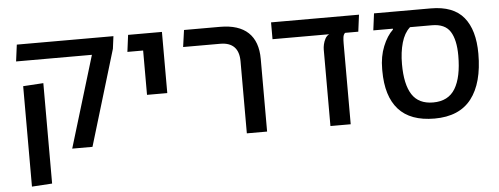

<svg xmlns="http://www.w3.org/2000/svg" viewBox="-51 -732 2748 1057"><g transform="rotate(-5 1323.0 -204.0)"><path d="M325 0 478 -505H59L71 -597H605L596 -528L437 0ZM86 189V-366L198 -373V182Z M761 -259V-597H873V-259ZM674 -504 686 -597H825V-504Z M1290 0V-398Q1290 -451 1264 -477.5Q1238 -504 1187 -504H982L995 -597H1194Q1297 -597 1349.5 -547.5Q1402 -498 1402 -401V0Z M1476 -504V-597H1962L1950 -504ZM1752 0V-423Q1752 -435 1755.5 -451Q1759 -467 1767 -482Q1775 -497 1789 -504H1877Q1868 -496 1866 -481Q1864 -466 1864 -447V0Z M2327 9Q2194 9 2128.5 -64Q2063 -137 2063 -278V-288Q2063 -357 2085.5 -412.5Q2108 -468 2141 -499V-511L2242 -517L2234 -502Q2204 -475 2189 -423Q2174 -371 2174 -305Q2174 -193 2210.5 -136.5Q2247 -80 2327 -80Q2411 -80 2449 -143Q2487 -206 2487 -325Q2487 -412 2458 -458Q2429 -504 2357 -504H2033L2045 -597H2359Q2483 -597 2540.5 -527Q2598 -457 2598 -326Q2598 -164 2531 -77.5Q2464 9 2327 9Z"/></g></svg>

Font: Noto Sans Hebrew Thin Medium
Style: Regular
Weight: 500
Version: Version 3.001